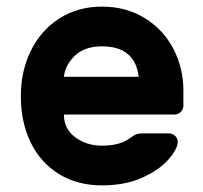

<svg xmlns="http://www.w3.org/2000/svg" viewBox="-20 -550 614 580"><path d="M534 -276V-231Q534 -220 526 -212Q518 -204 507 -204H173Q173 -161 207 -135.5Q241 -110 288 -110Q343 -110 373 -133Q384 -141 391 -144Q398 -147 410 -147H490Q501 -147 509 -139.5Q517 -132 517 -122Q517 -101 489.5 -69Q462 -37 410 -13.5Q358 10 288 10Q214 10 158.5 -24Q103 -58 73 -119Q43 -180 43 -260Q43 -335 73 -396.5Q103 -458 159 -494Q215 -530 288 -530Q361 -530 417 -495.5Q473 -461 503.5 -403Q534 -345 534 -276ZM399 -318Q388 -410 288 -410Q236 -410 206.5 -382Q177 -354 173 -318Z"/></svg>

Font: Hezaedrus Medium
Style: Regular
Weight: 500
Designer: Hubert & Fischer
Foundry: Hubert & Fischer
Version: Version 1.10;September 3, 2019;FontCreator 11.5.0.2425 64-bi